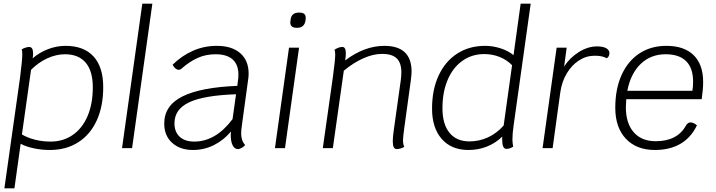

<svg xmlns="http://www.w3.org/2000/svg" viewBox="-20 -811 3922 1051"><path d="M545 -334Q545 -229 509.5 -151.5Q474 -74 408 -32Q342 10 253 10Q208 10 165.5 1Q123 -8 93 -24L59 220H4L90 -388Q102 -483 102 -514Q102 -531 99 -541Q109 -547 120.5 -550.5Q132 -554 140 -554Q161 -554 161 -519V-513Q161 -504 159 -495V-492Q196 -524 243 -542Q290 -560 339 -560Q439 -560 492 -502Q545 -444 545 -334ZM488 -333Q488 -422 449 -468Q410 -514 336 -514Q288 -514 239.5 -492Q191 -470 150 -429L100 -75Q130 -57 171 -46.5Q212 -36 257 -36Q326 -36 378.5 -72.5Q431 -109 459.5 -176Q488 -243 488 -333Z M759 -791H814L703 0H648Z M1305 -132Q1300 -97 1300 -81Q1300 -41 1322 -17Q1316 -9 1304 -2Q1292 5 1282 5Q1264 5 1253.5 -15.5Q1243 -36 1243 -73L1244 -91Q1205 -44 1151.5 -17Q1098 10 1036 10Q966 10 922.5 -29Q879 -68 879 -135Q879 -233 978.5 -283Q1078 -333 1279 -341L1283 -373Q1285 -384 1285 -403Q1285 -457 1253.5 -485.5Q1222 -514 1160 -514Q1106 -514 1061 -493.5Q1016 -473 972 -434Q967 -429 958 -429Q949 -429 940 -436.5Q931 -444 925 -457Q975 -506 1036 -533Q1097 -560 1167 -560Q1249 -560 1295 -520Q1341 -480 1341 -408Q1341 -391 1338 -373ZM1253 -159 1272 -295Q1096 -289 1015.5 -251Q935 -213 935 -136Q935 -89 963.5 -62.5Q992 -36 1043 -36Q1161 -36 1253 -159Z M1562 -550H1617L1540 0H1485ZM1569 -688Q1569 -694 1570 -697L1571 -705Q1573 -723 1584.5 -732.5Q1596 -742 1614 -742H1621Q1658 -742 1653 -705L1652 -697Q1649 -679 1638 -669Q1627 -659 1609 -659H1602Q1586 -659 1577.5 -666.5Q1569 -674 1569 -688Z M2233 -419Q2233 -406 2229 -372L2194 -118Q2186 -60 2186 -43Q2186 -22 2193 -7Q2185 -2 2173.5 1.5Q2162 5 2152 5Q2141 5 2135.5 -5Q2130 -15 2130 -37Q2130 -62 2136 -102L2174 -373Q2177 -396 2177 -415Q2177 -467 2151.5 -491.5Q2126 -516 2072 -516Q2023 -516 1969 -492Q1915 -468 1862 -424L1802 0H1747L1802 -388Q1815 -484 1815 -512Q1815 -529 1811 -539Q1835 -554 1854 -554Q1873 -554 1873 -520Q1873 -502 1871 -491L1869 -480Q1975 -560 2084 -560Q2233 -560 2233 -419Z M2792 -128Q2785 -80 2785 -48Q2785 -32 2789 -8Q2770 4 2752 4Q2729 4 2729 -46V-63Q2692 -27 2645 -8.5Q2598 10 2544 10Q2451 10 2398 -50.5Q2345 -111 2345 -216Q2345 -320 2381 -397.5Q2417 -475 2482.5 -517.5Q2548 -560 2636 -560Q2679 -560 2721.5 -546Q2764 -532 2791 -509L2830 -791H2885ZM2737 -124 2783 -454Q2755 -483 2715.5 -499Q2676 -515 2631 -515Q2563 -515 2511 -478Q2459 -441 2430.5 -374Q2402 -307 2402 -219Q2402 -131 2440.5 -84Q2479 -37 2550 -37Q2603 -37 2651 -59Q2699 -81 2737 -124Z M3316 -520Q3316 -501 3301 -492Q3279 -506 3235 -506Q3189 -506 3149 -480Q3109 -454 3082 -408.5Q3055 -363 3047 -305L3005 0H2950L3027 -550H3082L3068 -447Q3099 -495 3148.5 -526Q3198 -557 3248 -557Q3281 -557 3298.5 -547Q3316 -537 3316 -520Z M3408 -268Q3406 -240 3406 -224Q3406 -136 3449 -87Q3492 -38 3569 -38Q3688 -38 3735 -124Q3745 -141 3760 -141Q3776 -141 3795 -125Q3763 -58 3705 -24Q3647 10 3565 10Q3464 10 3406 -51.5Q3348 -113 3348 -221Q3348 -324 3382.5 -400.5Q3417 -477 3480 -518.5Q3543 -560 3628 -560Q3725 -560 3777 -509Q3829 -458 3829 -362Q3829 -322 3821 -268ZM3414 -314H3770Q3774 -334 3774 -364Q3774 -438 3736 -476Q3698 -514 3624 -514Q3542 -514 3487 -461Q3432 -408 3414 -314Z"/></svg>

Font: Krub Light
Style: Italic
Weight: 300
Italic angle: -8°
Designer: Ekaluck Peanpanawate
Foundry: Cadson Demak Co.,Ltd.
Version: Version 1.000; ttfautohint (v1.6)